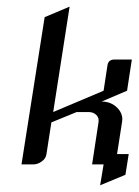

<svg xmlns="http://www.w3.org/2000/svg" viewBox="-20 -489 414 571"><path d="M43.9 0 112.8 -438 187 -469.2 138.2 -155.8 288.1 -219.2 299.8 -295.9Q302.7 -312 320.8 -312H372.1L357.9 -219.2L282.2 -187Q310.1 -187 328.6 -168.5Q343.8 -153.3 343.8 -133.8Q343.8 -130.9 342.8 -125L328.1 -30.8H362.8L353 30.8L277.8 62L288.1 0H253.9L272.9 -125Q275.4 -138.2 266.6 -147Q257.8 -155.8 243.2 -155.8H208L132.8 -125L118.2 -30.8Q116.2 -17.1 104 -8.8Q92.3 0 78.1 0Z"/></svg>

Font: Hhenum
Style: Italic
Weight: 400
Designer: T. Christopher White
Version: Version 1.0